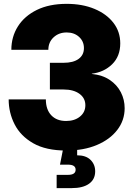

<svg xmlns="http://www.w3.org/2000/svg" viewBox="-20 -759 678 983"><path d="M319.3 11.7Q215.3 11.7 150.4 -25.4Q85.4 -62.5 54.9 -122.3Q24.4 -182.1 24.4 -250H214.8Q214.8 -198.2 242.4 -168.9Q270 -139.6 318.4 -139.6Q361.8 -139.6 389.4 -162.1Q417 -184.6 417 -220.2Q417 -256.8 386.7 -278.8Q356.4 -300.8 305.7 -300.8H235.4V-437.5H305.7Q355 -437.5 382.3 -457.3Q409.7 -477.1 409.7 -512.7Q409.7 -547.4 384.8 -570.1Q359.9 -592.8 321.3 -592.8Q281.2 -592.8 254.4 -567.9Q227.5 -543 227.5 -503.9H38.1Q38.1 -570.8 71.8 -624Q105.5 -677.2 168.9 -708.3Q232.4 -739.3 321.3 -739.3Q401.9 -739.3 463.9 -713.4Q525.9 -687.5 560.8 -642.1Q595.7 -596.7 595.7 -537.1Q595.7 -470.7 554 -429.9Q512.2 -389.2 450.2 -381.8V-380.4Q504.9 -375 542.2 -349.6Q579.6 -324.2 598.9 -286.4Q618.2 -248.5 618.2 -205.1Q618.2 -143.1 580.6 -94Q543 -44.9 475.8 -16.6Q408.7 11.7 319.3 11.7ZM270 204.1V136.2H328.1Q367.2 136.2 367.2 109.9Q367.2 84 328.1 84H287.1L307.6 -19.5H375V36.1Q419.9 36.1 443.6 59.6Q467.3 83 467.3 118.2Q467.3 159.2 436 181.6Q404.8 204.1 347.2 204.1Z"/></svg>

Font: Inter Display Black
Style: Regular
Weight: 900
Designer: Rasmus Andersson
Foundry: rsms
Version: Version 4.000;git-a52131595